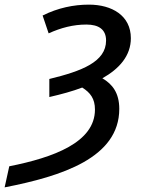

<svg xmlns="http://www.w3.org/2000/svg" viewBox="-89 -569 608 829"><path d="M-49 149 -69 240C177 192 426 113 426 -99C426 -168 396 -206 353 -231C426 -272 476 -328 476 -404C476 -502 394 -549 295 -549C229 -549 161 -535 95 -502L121 -425C174 -449 227 -463 284 -463C337 -463 369 -442 369 -394C369 -302 264 -262 124 -228V-150C176 -162 224 -175 266 -191C301 -169 321 -143 321 -96C321 46 142 111 -49 149Z"/></svg>

Font: Noto Sans Medium
Style: Italic
Weight: 500
Italic angle: -12°
Designer: Monotype Design Team
Foundry: Monotype Imaging Inc.
Version: Version 2.013